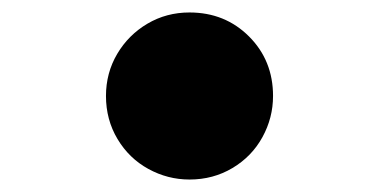

<svg xmlns="http://www.w3.org/2000/svg" viewBox="-20 -534 608 308"><path d="M418 -380Q418 -345 401 -314Q384 -283 353 -264.5Q322 -246 284 -246Q249 -246 218 -263Q187 -280 168.5 -311Q150 -342 150 -380Q150 -417 168 -447.5Q186 -478 216.5 -496Q247 -514 284 -514Q341 -514 379.5 -475.5Q418 -437 418 -380Z"/></svg>

Font: Merged Yaku Han JP ExtraBold
Style: Regular
Weight: 800
Designer: Ryoko NISHIZUKA 西塚涼子 (kana, bopomofo & ideographs); Paul D. Hunt (Latin, Greek & Cyrillic); Sandoll Communications 산돌커뮤니
Foundry: Adobe
Version: Version 2.004